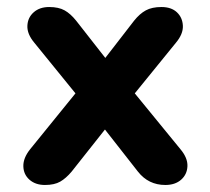

<svg xmlns="http://www.w3.org/2000/svg" viewBox="-20 -519 597 547"><path d="M108 8Q81 8 64 -7Q47 -22 46.5 -45.5Q46 -69 66 -94L195 -253L78 -397Q57 -422 58 -445.5Q59 -469 76 -484Q93 -499 120 -499Q147 -499 164 -489.5Q181 -480 197 -460L280 -354L362 -460Q378 -480 395.5 -489.5Q413 -499 440 -499Q468 -499 484 -484Q500 -469 501 -445.5Q502 -422 481 -397L364 -253L494 -94Q515 -69 514 -45.5Q513 -22 496 -7Q479 8 451 8Q403 8 373 -30L279 -150L184 -30Q168 -11 151.5 -1.5Q135 8 108 8Z"/></svg>

Font: Chiron GoRound TC
Style: Bold
Weight: 700
Designer: Ryoko NISHIZUKA 西塚涼子 (kana, bopomofo & ideographs); Paul D. Hunt (Latin, Greek & Cyrillic); Sandoll Communications 산돌커뮤니
Foundry: Adobe
Version: Version 1.000;hotconv 1.1.1;makeotfexe 2.6.0